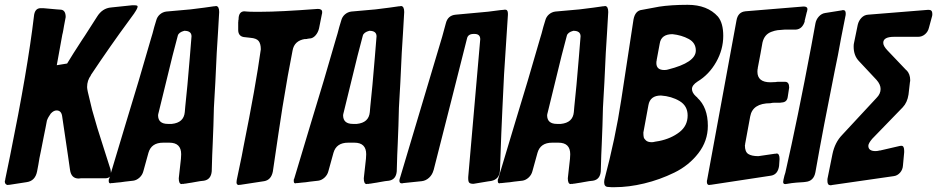

<svg xmlns="http://www.w3.org/2000/svg" viewBox="-64 -774 3895 798"><path d="M47 -17 -24 -6H-27L-32 -5Q-44 -7 -44 -20V-22Q-43 -23 -42.5 -25Q-42 -27 -42 -30L-22 -127Q51 -486 77 -706Q80 -740 105 -740H116Q125 -739 144 -737.5Q163 -736 172 -735L186 -734Q209 -734 209 -703L202 -666Q201 -658 199 -648.5Q197 -639 197 -638Q195 -632 195 -630L172 -503L215 -510Q236 -545 277 -608L289 -626Q305 -652 339 -704Q361 -740 398 -743L484 -752H496Q508 -752 508 -747Q508 -739 494 -719L495 -720L471 -687Q395 -584 313 -461H314Q298 -440 298 -412Q298 -406 301 -392L319 -317Q339 -244 366 -162L395 -71Q397 -61 397 -55Q397 -33 373 -33H272L263 -32Q232 -32 227 -68L224 -89Q223 -100 219 -124L194 -293Q190 -315 171 -315Q159 -315 147 -302Q136 -287 131 -273Q129 -264 125 -241.5Q121 -219 118 -207Q118 -204 106 -146Q102 -126 100 -117Q99 -109 95.5 -90Q92 -71 90 -61Q82 -22 47 -17Z M708 -11 698 -10H701L697 -9L698 -10H696L691 -9Q679 -9 679 -33L688 -114L689 -133Q689 -181 640 -181H614Q565 -181 553 -139L532 -63Q528 -47 516 -36Q504 -25 490 -23L481 -22Q463 -20 455 -19Q449 -18 437.5 -16.5Q426 -15 421 -15L403 -13H399L395 -12Q388 -12 388 -21V-26Q388 -29 390 -32L460 -265Q513 -437 564 -615L570 -635Q572 -644 577 -661.5Q582 -679 585 -688Q589 -704 600.5 -714Q612 -724 627 -726L728 -735Q794 -743 826 -748H829L834 -749Q847 -748 847 -724L842 -638Q837 -572 831 -432Q830 -415 828 -379.5Q826 -344 825 -326L823 -252Q821 -202 820 -175Q818 -140 816 -62Q813 -28 784 -23L767 -21Q749 -18 744 -17Q740 -16 733 -15Q726 -14 720 -13Q714 -12 708 -11ZM725 -537 732 -623Q732 -646 702 -646Q679 -640 675 -626L653 -542Q615 -386 596 -309Q593 -298 593 -295Q593 -259 634 -259H650Q700 -264 704 -308L706 -331Q712 -389 715 -421Q723 -514 725 -537Z M1034 -21 936 -6H933L928 -5Q919 -6 919 -16Q919 -22 920 -26L935 -98Q940 -120 948 -164Q999 -417 1020 -569Q1020 -592 1011 -603.5Q1002 -615 976 -617L949 -620Q926 -624 926 -650V-681Q926 -683 926.5 -685.5Q927 -688 927 -689L926 -687Q928 -691 928 -702Q931 -726 951 -727L963 -726Q973 -725 993 -725H1020Q1099 -725 1257 -737Q1275 -737 1275 -724Q1275 -717 1274 -716L1262 -656Q1258 -639 1247.5 -627Q1237 -615 1224 -614H1222Q1218 -613 1215 -613Q1213 -613 1212 -612H1206Q1205 -611 1203 -611L1204 -612Q1159 -605 1152 -564L1132 -458Q1122 -402 1110 -328Q1096 -239 1070 -61Q1063 -26 1034 -21Z M1477 -11 1467 -10H1470L1466 -9L1467 -10H1465L1460 -9Q1448 -9 1448 -33L1457 -114L1458 -133Q1458 -181 1409 -181H1383Q1334 -181 1322 -139L1301 -63Q1297 -47 1285 -36Q1273 -25 1259 -23L1250 -22Q1232 -20 1224 -19Q1218 -18 1206.5 -16.5Q1195 -15 1190 -15L1172 -13H1168L1164 -12Q1157 -12 1157 -21V-26Q1157 -29 1159 -32L1229 -265Q1282 -437 1333 -615L1339 -635Q1341 -644 1346 -661.5Q1351 -679 1354 -688Q1358 -704 1369.5 -714Q1381 -724 1396 -726L1497 -735Q1563 -743 1595 -748H1598L1603 -749Q1616 -748 1616 -724L1611 -638Q1606 -572 1600 -432Q1599 -415 1597 -379.5Q1595 -344 1594 -326L1592 -252Q1590 -202 1589 -175Q1587 -140 1585 -62Q1582 -28 1553 -23L1536 -21Q1518 -18 1513 -17Q1509 -16 1502 -15Q1495 -14 1489 -13Q1483 -12 1477 -11ZM1494 -537 1501 -623Q1501 -646 1471 -646Q1448 -640 1444 -626L1422 -542Q1384 -386 1365 -309Q1362 -298 1362 -295Q1362 -259 1403 -259H1419Q1469 -264 1473 -308L1475 -331Q1481 -389 1484 -421Q1492 -514 1494 -537Z M2047 -712 2031 -465 2024 -320Q2020 -242 2014 -66Q2012 -29 1978 -22Q1974 -22 1964 -20L1904 -10Q1891 -10 1886.5 -14.5Q1882 -19 1882 -32V-38L1932 -611Q1932 -633 1908 -633H1905Q1881 -633 1877 -614Q1859 -542 1811.5 -355Q1764 -168 1738 -66V-67Q1733 -48 1719.5 -35.5Q1706 -23 1689 -21L1612 -13Q1610 -12 1606 -12Q1596 -12 1596 -23Q1596 -28 1599 -36L1774 -622L1789 -677Q1797 -710 1830 -713L1928 -722Q1959 -724 2016 -732L2028 -733Q2031 -734 2035 -734Q2047 -734 2047 -718Z M2325 -11 2315 -10H2318L2314 -9L2315 -10H2313L2308 -9Q2296 -9 2296 -33L2305 -114L2306 -133Q2306 -181 2257 -181H2231Q2182 -181 2170 -139L2149 -63Q2145 -47 2133 -36Q2121 -25 2107 -23L2098 -22Q2080 -20 2072 -19Q2066 -18 2054.5 -16.5Q2043 -15 2038 -15L2020 -13H2016L2012 -12Q2005 -12 2005 -21V-26Q2005 -29 2007 -32L2077 -265Q2130 -437 2181 -615L2187 -635Q2189 -644 2194 -661.5Q2199 -679 2202 -688Q2206 -704 2217.5 -714Q2229 -724 2244 -726L2345 -735Q2411 -743 2443 -748H2446L2451 -749Q2464 -748 2464 -724L2459 -638Q2454 -572 2448 -432Q2447 -415 2445 -379.5Q2443 -344 2442 -326L2440 -252Q2438 -202 2437 -175Q2435 -140 2433 -62Q2430 -28 2401 -23L2384 -21Q2366 -18 2361 -17Q2357 -16 2350 -15Q2343 -14 2337 -13Q2331 -12 2325 -11ZM2342 -537 2349 -623Q2349 -646 2319 -646Q2296 -640 2292 -626L2270 -542Q2232 -386 2213 -309Q2210 -298 2210 -295Q2210 -259 2251 -259H2267Q2317 -264 2321 -308L2323 -331Q2329 -389 2332 -421Q2340 -514 2342 -537Z M2464 3Q2447 3 2447 -17Q2447 -23 2448 -27Q2494 -200 2518 -359Q2526 -415 2543.5 -526Q2561 -637 2569 -693Q2576 -730 2604 -733Q2623 -737 2674 -746H2673Q2725 -754 2794 -754Q2876 -754 2920 -705Q2942 -678 2942 -625Q2942 -568 2912.5 -516Q2883 -464 2835 -435Q2812 -420 2812 -404Q2812 -389 2828 -374L2835 -368H2834Q2878 -328 2878 -251Q2878 -188 2838.5 -137Q2799 -86 2738.5 -56.5Q2678 -27 2613.5 -11.5Q2549 4 2491 4H2477Q2469 4 2464 3ZM2678 -593 2665 -523 2666 -525Q2664 -521 2664 -512Q2664 -483 2697 -483Q2706 -483 2712 -485Q2828 -514 2828 -564Q2828 -596 2798.5 -612Q2769 -628 2731 -632Q2684 -632 2678 -593ZM2631 -337 2610 -223Q2610 -211 2611.5 -204Q2613 -197 2621 -190Q2629 -183 2645 -183Q2652 -183 2658 -185L2676 -188Q2725 -198 2759.5 -224.5Q2794 -251 2794 -294Q2794 -334 2760.5 -354Q2727 -374 2683 -377Q2638 -377 2631 -337Z M3141 -44 2891 -6H2888L2883 -5Q2874 -6 2874 -18Q2874 -25 2875 -26Q2928 -316 2997 -689Q3003 -724 3034 -727H3033L3276 -747Q3292 -747 3292 -736Q3292 -733 3290 -725V-726L3289 -723Q3283 -699 3280 -686H3281Q3271 -653 3244 -651H3198Q3179 -650 3167.5 -648.5Q3156 -647 3141.5 -641.5Q3127 -636 3118 -625Q3109 -614 3105 -597Q3099 -561 3085 -489L3086 -491Q3084 -487 3084 -476Q3084 -432 3138 -432L3161 -433Q3164 -434 3169 -434H3199Q3216 -434 3216 -410L3210 -371Q3207 -349 3185 -348Q3182 -347 3178 -347H3153Q3146 -347 3138 -345Q3064 -345 3054 -290L3033 -176V-174L3032 -170Q3032 -143 3046 -134Q3060 -125 3088 -125L3156 -135H3159L3164 -136Q3176 -136 3176 -113L3174 -84Q3169 -49 3141 -44Z M3227 -13 3208 -10Q3204 -9 3201 -9H3199Q3191 -9 3191 -18Q3191 -19 3193 -31V-30Q3196 -45 3200 -56Q3251 -280 3308 -583L3325 -676Q3328 -693 3339.5 -705.5Q3351 -718 3366 -720Q3368 -720 3435 -731L3438 -732H3441Q3451 -732 3451 -718Q3451 -710 3450 -708L3432 -617Q3419 -543 3405 -478Q3358 -245 3325 -58Q3318 -21 3284 -18L3276 -17Q3241 -15 3227 -13Z M3592 -148 3674 -167Q3677 -168 3683 -168Q3694 -168 3694 -147V-141L3689 -87Q3688 -69 3677 -56.5Q3666 -44 3651 -42L3394 -5Q3392 -5 3390 -4H3388Q3375 -4 3375 -21V-30L3396 -134Q3406 -182 3436 -213Q3459 -238 3507 -289.5Q3555 -341 3579 -367Q3596 -384 3596 -404Q3596 -423 3579 -442L3506 -520Q3484 -543 3484 -580Q3484 -589 3485 -593L3501 -671Q3505 -688 3516.5 -700Q3528 -712 3544 -713L3792 -733H3797Q3811 -733 3811 -716Q3811 -710 3810 -707L3797 -659Q3793 -642 3780.5 -631.5Q3768 -621 3752 -621H3652Q3607 -621 3607 -596Q3607 -583 3624 -565Q3678 -509 3704 -481V-482Q3719 -466 3719 -441Q3719 -436 3718 -433L3712 -381Q3707 -348 3688 -328L3561 -197Q3545 -178 3545 -168Q3545 -146 3575 -146Q3583 -146 3594 -149Z"/></svg>

Font: Bangerz Fix
Style: Regular
Weight: 400
Designer: vernon adams
Foundry: Vernon Adams
Version: Version 2.10;December 28, 2023;FontCreator 13.0.0.2683 64-bi